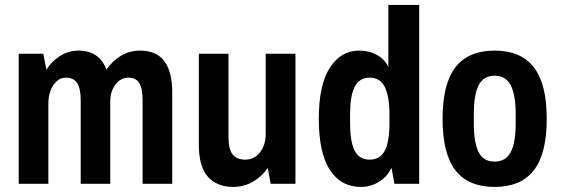

<svg xmlns="http://www.w3.org/2000/svg" viewBox="-20 -738 2254 771"><path d="M543.4 -534.8Q671.6 -534.8 671.6 -366.6V0H552.6V-333.6Q552.6 -383.6 538.9 -404.9Q525.2 -426.2 495.2 -426.2Q465.2 -426.2 444 -399Q422.7 -371.9 422.7 -329.3V0H304.1V-333.6Q304.1 -383.6 289.7 -404.9Q275.4 -426.2 245 -426.2Q214.6 -426.2 194.4 -396.4Q174.2 -366.6 174.2 -321V0H55.2V-522.2H153.8L166.4 -458.3Q186.4 -490.9 220.7 -512.8Q255 -534.8 295.4 -534.8Q378.8 -534.8 407.5 -458.3Q429.6 -491.7 464.4 -513.2Q499.1 -534.8 543.4 -534.8Z M916.2 12.6Q851.9 12.6 815.2 -27.8Q778.5 -68.2 778.5 -156.4V-522.2H897.5V-188.5Q897.5 -139 914.2 -117.9Q930.9 -96.9 965.9 -96.9Q1000.9 -96.9 1023.9 -126.2Q1046.9 -155.5 1046.9 -199.4V-522.2H1166.4V0H1066.9L1055.2 -63.9Q1033.4 -30.8 997 -9.1Q960.5 12.6 916.2 12.6Z M1429.2 12.6Q1349.3 12.6 1304.7 -55.6Q1260.2 -123.8 1260.2 -260.9Q1260.2 -397.9 1304.7 -466.3Q1349.3 -534.8 1422.2 -534.8Q1462.2 -534.8 1493.9 -517.2Q1525.6 -499.6 1539.5 -468.7V-718.1H1663.3V0H1563.9L1552.1 -63.9Q1533.4 -26.9 1500.7 -7.2Q1467.9 12.6 1429.2 12.6ZM1385.8 -279.3V-242.8Q1385.8 -169.9 1404 -133.4Q1422.2 -96.9 1464.4 -96.9Q1506.5 -96.9 1525.2 -133.1Q1543.9 -169.4 1543.9 -242.8V-278.5Q1543.9 -351.4 1525.2 -388.8Q1506.5 -426.2 1464.6 -426.2Q1422.7 -426.2 1404.2 -389.2Q1385.8 -352.3 1385.8 -279.3Z M1808.9 -467.9Q1860.6 -534.8 1966.1 -534.8Q2071.7 -534.8 2123.6 -467.9Q2175.5 -401 2175.5 -260.9Q2175.5 -120.8 2123.6 -54.1Q2071.7 12.6 1966.1 12.6Q1860.6 12.6 1808.9 -54.1Q1757.2 -120.8 1757.2 -260.9Q1757.2 -401 1808.9 -467.9ZM1882.7 -279.3V-242.8Q1882.7 -164.6 1902 -126.8Q1921.4 -89.1 1966.1 -89.1Q2010.9 -89.1 2030.8 -127.1Q2050.8 -165.1 2050.8 -242.8V-279.3Q2050.8 -357.5 2030.8 -395.7Q2010.9 -434 1966.1 -434Q1921.4 -434 1902 -395.7Q1882.7 -357.5 1882.7 -279.3Z"/></svg>

Font: Puralecka Narrow
Style: Bold
Weight: 700
Designer: Hector Gatti, Marcela Romero, Pablo Cosgaya and Nicolas Silva
Version: Version 1.004;PS 001.004;hotconv 1.0.70;makeotf.lib2.5.58329